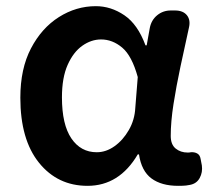

<svg xmlns="http://www.w3.org/2000/svg" viewBox="-20 -589 693 623"><path d="M264 14Q167 14 106.5 -61Q46 -136 46 -272Q46 -366 80.5 -432Q115 -498 171 -533.5Q227 -569 291 -569Q340 -569 383.5 -539.5Q427 -510 452 -442H456L466 -498Q471 -524 490 -539.5Q509 -555 534 -555H548Q574 -555 586.5 -539.5Q599 -524 593 -499Q579 -436 565.5 -372.5Q552 -309 543 -251.5Q534 -194 534 -148Q534 -120 550 -107Q566 -94 589 -94Q596 -94 599 -95Q611 -96 620 -91Q629 -86 631 -73L635 -52Q638 -30 628 -11.5Q618 7 596 11Q592 12 583.5 13Q575 14 558 14Q504 14 471.5 -10Q439 -34 431 -88H427Q367 14 264 14ZM294 -95Q324 -95 351.5 -114.5Q379 -134 398 -167Q417 -200 419 -239L427 -339Q408 -408 376.5 -434.5Q345 -461 308 -461Q276 -461 247 -440.5Q218 -420 199.5 -378.5Q181 -337 181 -273Q181 -185 211.5 -140Q242 -95 294 -95Z"/></svg>

Font: Chiron GoRound TC SB
Style: Regular
Weight: 500
Designer: Ryoko NISHIZUKA 西塚涼子 (kana, bopomofo & ideographs); Paul D. Hunt (Latin, Greek & Cyrillic); Sandoll Communications 산돌커뮤니
Foundry: Adobe
Version: Version 1.000;hotconv 1.1.1;makeotfexe 2.6.0